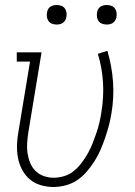

<svg xmlns="http://www.w3.org/2000/svg" viewBox="-20 -739 540 767"><path d="M193 8Q167 8 142 0.5Q117 -7 98 -23.5Q79 -40 67.5 -62.5Q56 -85 51.5 -110Q47 -135 48 -162Q49 -189 54 -215L100 -493H47V-530H146L93 -209Q90 -189 88.5 -168Q87 -147 90 -127Q93 -107 100.5 -88.5Q108 -70 121.5 -56.5Q135 -43 154 -36Q173 -29 194 -29Q215 -29 236.5 -35.5Q258 -42 275.5 -56.5Q293 -71 306.5 -89Q320 -107 331 -126.5Q342 -146 350 -166.5Q358 -187 365 -207.5Q372 -228 377 -249Q382 -270 385 -291Q395 -351 391.5 -409.5Q388 -468 371 -524L409 -536Q427 -475 431.5 -412.5Q436 -350 425 -285Q421 -260 414.5 -236Q408 -212 400 -188.5Q392 -165 382 -141.5Q372 -118 358 -96Q344 -74 327 -54Q310 -34 288.5 -19.5Q267 -5 242 1.5Q217 8 193 8ZM406 -641Q397 -641 388.5 -644Q380 -647 374.5 -654Q369 -661 367.5 -670.5Q366 -680 368 -690Q369 -696 372 -702Q375 -708 381 -712Q387 -716 393.5 -717.5Q400 -719 406 -719Q416 -719 424.5 -716Q433 -713 438.5 -706Q444 -699 445.5 -689.5Q447 -680 445 -670Q444 -664 440.5 -658Q437 -652 431.5 -648Q426 -644 419.5 -642.5Q413 -641 406 -641ZM206 -641Q197 -641 188.5 -644Q180 -647 174.5 -654Q169 -661 167.5 -670.5Q166 -680 168 -690Q169 -696 172 -702Q175 -708 181 -712Q187 -716 193.5 -717.5Q200 -719 206 -719Q216 -719 224.5 -716Q233 -713 238.5 -706Q244 -699 245.5 -689.5Q247 -680 245 -670Q244 -664 240.5 -658Q237 -652 231.5 -648Q226 -644 219.5 -642.5Q213 -641 206 -641Z"/></svg>

Font: Iosevka Slab XLtObl
Style: Regular
Weight: 200
Italic angle: -9°
Monospace: yes
Designer: Belleve Invis
Foundry: Belleve Invis
Version: Version 11.1.1; ttfautohint (v1.8.3)